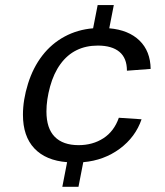

<svg xmlns="http://www.w3.org/2000/svg" viewBox="-20 -693 640 743"><path d="M284.2 -131.3Q338.9 -131.3 380.1 -158Q421.4 -184.6 439.9 -237.3L527.8 -231.4Q504.4 -162.6 443.4 -117.4Q382.3 -72.3 302.2 -65.4L283.7 29.8H221.2L239.7 -65.4Q157.2 -71.8 113 -118.7Q68.8 -165.5 68.8 -249Q68.8 -306.6 88.4 -369.1Q107.9 -431.6 143.8 -478Q179.7 -524.4 230 -551.5Q280.3 -578.6 340.3 -583.5L357.9 -673.3H420.4L402.8 -583.5Q477.5 -577.1 519.8 -536.1Q562 -495.1 563 -426.3L471.2 -419.4Q471.2 -468.3 442.1 -492.4Q413.1 -516.6 358.4 -516.6Q312.5 -516.6 276.4 -498.8Q240.2 -481 214.1 -445.3Q188 -409.7 173.8 -358.2Q159.7 -306.6 159.7 -261.7Q159.7 -196.3 191.7 -163.8Q223.6 -131.3 284.2 -131.3Z"/></svg>

Font: Cousine
Style: Italic
Weight: 400
Italic angle: -12°
Monospace: yes
Designer: Steve Matteson
Foundry: Monotype Imaging Inc.
Version: Version 1.21